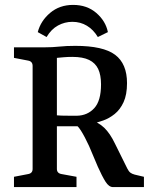

<svg xmlns="http://www.w3.org/2000/svg" viewBox="-20 -763 619 783"><path d="M37 0V-42L94 -53Q113 -56 113 -74V-494Q113 -513 94 -516L37 -527V-570H162Q194 -570 222 -573Q250 -576 287 -576Q401 -576 449.5 -539.5Q498 -503 498 -424Q498 -377 484 -346.5Q470 -316 447.5 -298Q425 -280 400.5 -271.5Q376 -263 355 -259L322 -248Q286 -248 252.5 -248Q219 -248 197 -248V-295Q211 -292 230.5 -291.5Q250 -291 268 -291Q286 -291 294 -291Q337 -292 364.5 -322Q392 -352 392 -419Q392 -457 380.5 -481.5Q369 -506 343.5 -518.5Q318 -531 275 -531Q256 -531 239 -529.5Q222 -528 212 -527V-74Q212 -56 232 -53L292 -42V0ZM441 0Q424 0 410 -22.5Q396 -45 379 -83L343 -168Q326 -205 310 -230.5Q294 -256 275 -263L343 -277Q381 -265 405 -242Q429 -219 449 -177L499 -76Q505 -64 511.5 -59Q518 -54 529 -51L567 -42V0ZM278 -743Q335 -743 373 -710Q411 -677 420 -632L379 -612Q361 -642 334.5 -658Q308 -674 275 -674Q244 -674 216.5 -659Q189 -644 170 -612L134 -632Q146 -678 184.5 -710.5Q223 -743 278 -743Z"/></svg>

Font: Rasa Medium
Style: Regular
Weight: 500
Designer: Anna Giedrys (Yrsa+Rasa design), David Brezina (Yrsa art-direction, Rasa art-direction, design)
Foundry: Rosetta Type Foundry
Version: Version 2.004